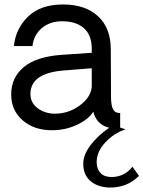

<svg xmlns="http://www.w3.org/2000/svg" viewBox="-20 -577 641 858"><path d="M572 168 601 209Q546 264 464 261Q413 258 382.5 230.5Q352 203 352 155Q352 114 385.5 70.5Q419 27 468 -6Q411 -20 397 -78Q375 -43 323.5 -19Q272 5 212 5Q132 5 81 -39.5Q30 -84 30 -155Q30 -230 86 -277Q142 -324 256 -332L390 -341V-359Q390 -420 355 -451Q320 -482 258 -482Q203 -482 167 -451.5Q131 -421 125 -371H42Q50 -449 105.5 -503Q161 -557 262 -557Q361 -557 418 -504.5Q475 -452 475 -357Q475 -317 475.5 -268Q476 -219 476 -185Q476 -151 476 -147Q476 -105 485.5 -88Q495 -71 517 -72V-7L541 1Q489 18 450.5 59.5Q412 101 412 148Q412 178 429 196Q446 214 478 214Q536 214 572 168ZM390 -188V-272L264 -262Q116 -250 116 -157Q116 -117 149 -93Q182 -69 225 -69Q286 -69 335.5 -105Q385 -141 390 -188Z"/></svg>

Font: Oakes Grotesk
Style: Regular
Weight: 400
Designer: Samuel Oakes
Foundry: Samuel Oakes
Version: Version 1.000;PS 001.000;hotconv 1.0.88;makeotf.lib2.5.64775